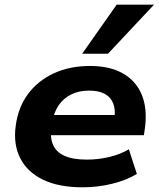

<svg xmlns="http://www.w3.org/2000/svg" viewBox="-20 -787 677 818"><path d="M332 11Q230 11 163 -21.5Q96 -54 66 -113.5Q36 -173 47 -251Q57 -329 99 -386Q141 -443 209 -474.5Q277 -506 364 -506Q447 -506 503 -474.5Q559 -443 583.5 -384.5Q608 -326 598 -245L593 -211H172L185 -297H487L467 -280Q473 -319 462.5 -346Q452 -373 426.5 -387Q401 -401 360 -401Q316 -401 283 -384.5Q250 -368 230 -338.5Q210 -309 203 -269L200 -251Q192 -205 205 -172.5Q218 -140 254 -123.5Q290 -107 350 -107Q400 -107 447 -118.5Q494 -130 529 -151L563 -46Q519 -19 457.5 -4Q396 11 332 11ZM330 -558 477 -767H636L440 -558Z"/></svg>

Font: Nunito Sans 10pt SemiExpanded ExtraBold
Style: Italic
Weight: 800
Width: 6
Italic angle: -9°
Designer: Vernon Adams
Foundry: Vernon Adams
Version: Version 3.101;gftools[0.9.27]